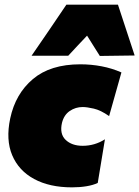

<svg xmlns="http://www.w3.org/2000/svg" viewBox="-20 -794 600 827"><path d="M290 13Q193.5 13 127 -23Q60.5 -59 32.5 -125.5Q4.5 -192 24 -284Q46.5 -390 121.8 -453.5Q197 -517 326 -517Q372.5 -517 417.2 -508.5Q462 -500 503 -482L450 -294Q413.5 -319.5 383.8 -326.2Q354 -333 336 -333Q305.5 -333 280.5 -316Q255.5 -299 247 -265Q236 -217 262.8 -191.5Q289.5 -166 336 -166Q388 -166 432 -194L401 -6Q381 3.5 352.5 8.2Q324 13 290 13ZM410 -553Q396.5 -574.5 382.8 -596.2Q369 -618 355 -640.5Q334 -618.5 313.8 -596.8Q293.5 -575 274 -554H116Q154.5 -609.5 191.5 -664Q228.5 -718.5 266 -774H488L560 -555Z"/></svg>

Font: Commissioner Black
Style: Italic
Weight: 900
Italic angle: -12°
Designer: Kostas Bartsokas
Foundry: Kostas Bartsokas
Version: Version 1.000; ttfautohint (v1.8.3)